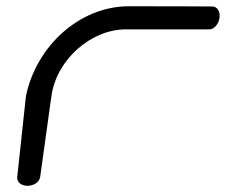

<svg xmlns="http://www.w3.org/2000/svg" viewBox="-20 -601 766 621"><path d="M109.8 -28C109.8 -28 129.6 -171.4 146.3 -290.3C163 -409.2 275.2 -506 386.8 -506C498.3 -506 656.8 -506 656.8 -506C671.8 -506 687 -522.1 690 -543C692.9 -563.9 682.2 -580 667.2 -580C667.2 -580 558.8 -580.8 397.3 -580.8C235.8 -580.8 96.8 -450.1 63.9 -290.3C63.9 -290.3 35.8 -28 35.7 -28C33.7 -13 48 0 68.9 0C89.8 0 107.7 -13 109.8 -28Z"/></svg>

Font: Hi.
Style: Regular
Weight: 400
Designer: Mew Too, Robert Jablonski
Foundry: Cannot Into Space Fonts
Version: Version 1.996